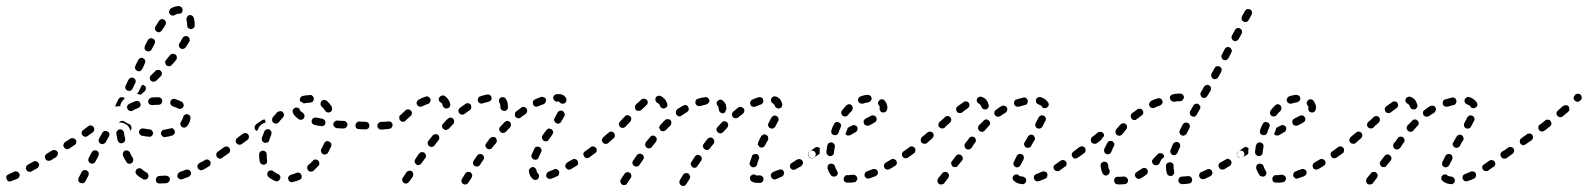

<svg xmlns="http://www.w3.org/2000/svg" viewBox="-26 -585 5226 632"><path d="M522 18Q527 17 530 13Q534 9 533 4Q533 1 531 -1Q530 -3 528 -4Q526 -6 524 -6Q521 -7 519 -7Q509 -6 501 -6H499Q497 -6 494 -5Q492 -4 490 -2Q489 0 488 2Q487 4 487 7Q487 12 490 16Q494 19 499 19H501Q511 19 522 18ZM266 -12Q266 -14 266 -17Q265 -19 263 -21Q262 -23 259 -24Q257 -25 255 -25Q252 -26 250 -25Q248 -24 246 -23Q244 -21 243 -19L233 0Q232 2 232 5Q231 7 232 10Q233 12 234 14Q236 16 238 17Q243 19 248 18Q253 16 255 12L265 -7Q266 -10 266 -12ZM35 0Q37 -2 38 -5Q39 -7 39 -9Q39 -12 37 -14Q35 -19 30 -20Q26 -22 21 -20Q11 -15 2 -11Q0 -10 -2 -9Q-4 -7 -5 -5Q-6 -2 -5 0Q-5 3 -4 5Q-3 7 -2 9Q0 11 2 12Q5 13 7 12Q10 12 12 11Q21 7 32 3Q34 2 35 0ZM449 6Q451 6 453 6Q456 5 458 4Q460 2 461 0Q464 -5 462 -10Q461 -15 456 -17Q448 -22 441 -28Q437 -32 432 -31Q427 -31 423 -27Q422 -25 421 -23Q420 -20 420 -18Q420 -15 422 -13Q423 -11 425 -9Q434 -1 444 4Q446 6 449 6ZM599 -6Q601 -8 602 -10Q603 -12 603 -15Q603 -17 602 -19Q600 -24 595 -26Q590 -28 585 -26Q576 -22 566 -19Q564 -18 562 -16Q560 -15 559 -12Q558 -10 558 -8Q558 -5 558 -3Q560 2 565 4Q569 7 574 5Q584 1 595 -3Q597 -4 599 -6ZM100 -34Q101 -36 102 -39Q103 -41 103 -44Q102 -46 101 -48Q98 -53 93 -54Q89 -56 84 -53Q75 -48 66 -43Q64 -42 62 -40Q60 -38 60 -35Q59 -33 59 -31Q59 -28 61 -26Q63 -21 68 -20Q73 -18 78 -21Q87 -26 96 -31Q98 -32 100 -34ZM667 -45Q668 -50 666 -54Q664 -56 662 -58Q660 -59 658 -60Q656 -60 653 -60Q651 -60 649 -58Q639 -53 630 -48Q626 -45 624 -41Q623 -36 625 -31Q627 -29 629 -27Q630 -26 633 -25Q635 -24 638 -25Q640 -25 642 -26Q652 -31 661 -37Q666 -40 667 -45ZM393 -48Q395 -47 397 -46Q400 -46 402 -46Q405 -46 407 -48Q411 -50 412 -55Q414 -60 411 -65Q406 -73 402 -82Q400 -87 395 -89Q390 -91 385 -89Q383 -88 381 -86Q380 -84 379 -82Q378 -79 378 -77Q378 -74 379 -72Q384 -61 390 -52Q391 -50 393 -48ZM299 -82Q297 -87 293 -89Q290 -90 288 -90Q285 -90 283 -90Q281 -89 279 -87Q277 -86 276 -84L266 -65Q264 -60 265 -55Q267 -50 271 -48Q274 -47 276 -46Q279 -46 281 -47Q283 -48 285 -49Q287 -51 288 -53L298 -72Q300 -77 299 -82ZM162 -72Q164 -74 164 -76Q165 -79 165 -81Q164 -83 163 -86Q160 -90 155 -91Q150 -92 146 -90L128 -79Q123 -76 122 -71Q121 -66 124 -61Q126 -57 131 -56Q136 -55 141 -57L159 -68Q161 -70 162 -72ZM712 -75Q713 -80 710 -84Q709 -86 707 -88Q705 -89 702 -89Q700 -90 697 -89Q695 -89 693 -87L691 -86Q687 -83 686 -78Q685 -73 688 -68Q691 -64 696 -63Q701 -62 705 -65L707 -67Q711 -70 712 -75ZM223 -111Q225 -113 225 -116Q225 -118 225 -121Q225 -123 223 -125Q220 -129 215 -130Q210 -131 206 -129L188 -117Q186 -116 185 -114Q183 -111 183 -109Q182 -107 183 -104Q183 -102 185 -100Q188 -95 193 -94Q198 -93 202 -96L220 -108Q222 -109 223 -111ZM334 -145Q333 -150 328 -152Q324 -155 319 -154Q314 -153 311 -148Q306 -139 300 -129Q299 -127 299 -125Q298 -122 299 -120Q300 -117 301 -115Q303 -113 305 -112Q310 -110 314 -111Q319 -113 322 -117Q327 -127 332 -135Q335 -140 334 -145ZM367 -115Q372 -112 377 -114Q379 -114 381 -116Q383 -117 384 -119Q386 -121 386 -124Q386 -126 386 -129Q383 -139 382 -149Q381 -154 377 -157Q372 -160 367 -159Q365 -159 363 -157Q361 -156 359 -154Q358 -152 357 -149Q357 -147 357 -145Q359 -134 361 -123Q363 -118 367 -115ZM507 -154Q503 -150 504 -144Q504 -142 506 -140Q507 -138 509 -136Q511 -135 513 -134Q516 -133 518 -134Q530 -135 541 -139Q546 -140 548 -145Q551 -149 549 -154Q549 -157 547 -158Q545 -160 543 -162Q541 -163 538 -163Q536 -163 534 -162Q524 -160 515 -158Q510 -158 507 -154ZM441 -162Q439 -162 437 -160Q435 -159 433 -157Q432 -155 432 -152Q431 -147 434 -143Q437 -139 442 -138Q453 -136 464 -135Q469 -134 473 -137Q477 -140 478 -146Q478 -148 477 -150Q476 -153 475 -155Q473 -157 471 -158Q469 -159 467 -159Q456 -161 446 -162Q444 -163 441 -162ZM283 -153Q284 -155 284 -157Q285 -160 284 -162Q284 -165 282 -167Q279 -171 274 -172Q269 -173 265 -170L248 -157Q243 -154 243 -149Q242 -144 245 -140Q248 -136 253 -135Q258 -134 262 -137L279 -149Q281 -151 283 -153ZM374 -187Q379 -188 384 -185Q390 -180 400 -176Q402 -175 404 -173Q406 -171 406 -169Q407 -166 407 -164Q407 -161 406 -159Q406 -158 405 -157Q404 -156 403 -155Q402 -160 399 -165Q396 -171 390 -175Q384 -179 377 -181Q371 -182 366 -181Q366 -182 366 -182Q366 -182 366 -182Q369 -186 374 -187ZM568 -181Q567 -178 568 -176Q568 -173 569 -171Q570 -169 572 -168Q577 -164 582 -165Q587 -166 590 -170Q599 -181 601 -195Q602 -200 599 -204Q596 -208 591 -209Q589 -210 586 -209Q584 -208 582 -207Q580 -206 578 -203Q577 -201 577 -199Q575 -192 570 -185Q569 -183 568 -181ZM436 -235Q438 -240 436 -245Q434 -250 429 -252Q425 -254 420 -252Q409 -248 399 -243Q394 -240 393 -236Q391 -231 394 -226Q395 -224 397 -222Q399 -221 401 -220Q404 -219 406 -219Q408 -220 411 -221Q419 -226 428 -229Q433 -231 436 -235ZM565 -227Q567 -226 569 -227Q572 -228 574 -229Q576 -231 577 -233Q580 -237 578 -242Q577 -247 572 -250Q563 -255 550 -259Q548 -260 545 -260Q543 -259 541 -258Q538 -257 537 -255Q535 -253 535 -251Q533 -246 536 -241Q538 -237 543 -235Q553 -232 560 -228Q562 -227 565 -227ZM354 -234Q353 -235 354 -237Q354 -238 355 -240L364 -259Q367 -263 372 -265Q377 -266 381 -264Q382 -263 383 -263Q384 -262 385 -261Q381 -258 378 -254Q373 -249 371 -242Q370 -239 370 -235Q367 -236 363 -235Q358 -235 354 -234ZM501 -241Q503 -242 505 -244Q506 -246 507 -248Q508 -250 508 -253Q508 -258 504 -262Q500 -265 495 -265Q484 -265 473 -264Q468 -263 465 -259Q461 -255 462 -250Q462 -245 466 -242Q470 -239 475 -239Q485 -240 496 -240Q498 -240 501 -241ZM430 -283 438 -299 439 -301Q441 -304 442 -306Q444 -306 447 -305Q449 -304 451 -302Q455 -298 454 -293Q454 -288 450 -284L437 -273Q432 -275 425 -276Q428 -279 430 -283ZM396 -321 388 -304Q385 -299 387 -294Q388 -290 393 -287Q398 -285 403 -286Q408 -288 410 -293L418 -309L419 -311Q422 -316 420 -321Q419 -326 414 -328Q409 -331 404 -329Q400 -327 397 -323ZM503 -334Q505 -336 506 -338Q507 -340 507 -343Q507 -345 506 -348Q505 -350 503 -352Q500 -355 495 -355Q489 -355 486 -352Q479 -345 471 -337Q467 -334 467 -329Q467 -323 470 -320Q474 -316 479 -316Q484 -316 488 -319Q496 -327 503 -334ZM421 -372 420 -368Q417 -364 419 -359Q421 -354 425 -352Q430 -349 435 -351Q440 -353 442 -358L444 -361L451 -377Q453 -381 452 -386Q450 -391 445 -393Q441 -396 436 -394Q431 -392 429 -387ZM556 -396Q556 -402 552 -405Q550 -407 548 -407Q545 -408 543 -408Q540 -408 538 -407Q536 -405 534 -404Q528 -396 521 -388Q519 -386 518 -384Q517 -382 518 -379Q518 -377 519 -374Q520 -372 522 -370Q525 -367 531 -367Q536 -367 539 -371Q547 -379 553 -387Q557 -391 556 -396ZM450 -424Q452 -419 457 -417Q461 -415 466 -416Q471 -418 473 -422L483 -441Q485 -446 484 -451Q482 -456 477 -458Q473 -460 468 -459Q463 -457 460 -452L451 -434Q449 -429 450 -424ZM598 -457Q597 -462 592 -465Q588 -467 583 -466Q578 -465 575 -460Q571 -452 565 -443Q562 -439 563 -434Q564 -428 568 -426Q572 -423 577 -424Q582 -425 585 -429Q592 -439 597 -448Q600 -452 598 -457ZM484 -489Q485 -484 490 -481Q494 -478 499 -479Q504 -481 507 -485Q513 -494 518 -502Q519 -504 520 -507Q520 -509 520 -512Q520 -514 518 -516Q517 -518 515 -520Q513 -521 510 -522Q508 -522 506 -522Q503 -521 501 -520Q499 -518 497 -516Q492 -508 486 -498Q483 -494 484 -489ZM612 -526Q610 -531 606 -534Q601 -536 596 -535Q595 -534 593 -533Q592 -532 591 -531Q590 -530 590 -529Q588 -527 588 -524Q587 -522 588 -519Q590 -512 590 -504Q590 -503 590 -502Q590 -497 593 -493Q597 -490 602 -489Q604 -489 607 -490Q609 -491 611 -493Q613 -494 614 -497Q615 -499 615 -501Q615 -503 615 -504Q615 -516 612 -526ZM563 -565Q549 -565 536 -557Q532 -554 531 -549Q529 -544 532 -540Q535 -535 540 -534Q545 -533 549 -535Q556 -540 563 -540Q568 -539 572 -543Q575 -547 575 -552Q575 -557 572 -561Q568 -564 563 -565Z M967 0Q968 -5 966 -9Q965 -12 964 -13Q962 -15 960 -16Q957 -17 955 -17Q952 -17 950 -16Q941 -12 932 -10Q930 -9 928 -8Q926 -6 924 -4Q923 -2 922 0Q922 3 923 5Q924 10 928 13Q933 16 938 14Q949 12 960 7Q965 5 967 0ZM884 12Q887 12 889 11Q892 10 893 8Q895 6 896 4Q897 2 897 -1Q897 -3 896 -6Q895 -8 893 -10Q891 -12 889 -12Q881 -16 874 -21Q872 -23 870 -24Q868 -24 865 -24Q863 -24 860 -23Q858 -22 857 -20Q853 -16 854 -11Q854 -6 858 -2Q868 6 880 11Q882 12 884 12ZM1025 -43Q1025 -45 1025 -48Q1025 -50 1024 -53Q1023 -55 1021 -57Q1018 -60 1012 -60Q1007 -60 1004 -56Q997 -48 989 -42Q988 -40 986 -38Q985 -36 985 -33Q985 -31 986 -28Q987 -26 988 -24Q990 -22 992 -21Q994 -20 997 -20Q999 -20 1002 -21Q1004 -21 1006 -23Q1014 -31 1022 -39Q1024 -41 1025 -43ZM829 -53Q829 -51 831 -49Q832 -47 834 -45Q836 -44 839 -43Q841 -43 844 -43Q849 -44 852 -48Q854 -53 853 -58Q852 -64 852 -71Q852 -74 852 -76Q852 -82 849 -85Q845 -89 840 -89Q835 -89 831 -86Q827 -82 827 -77Q827 -74 827 -71Q827 -62 829 -53ZM730 -84Q731 -86 731 -88Q732 -91 731 -93Q731 -95 729 -97Q726 -102 721 -103Q716 -103 712 -101L693 -87Q691 -86 689 -84Q688 -82 688 -79Q687 -77 688 -74Q688 -72 690 -70Q693 -66 698 -65Q703 -64 707 -67L726 -80Q728 -81 730 -84ZM1065 -108Q1065 -110 1064 -113Q1063 -115 1061 -117Q1060 -118 1057 -119Q1053 -122 1048 -120Q1043 -118 1041 -113Q1037 -104 1032 -95Q1029 -91 1031 -86Q1032 -81 1037 -78Q1041 -75 1046 -77Q1051 -78 1054 -83Q1059 -93 1064 -103Q1065 -105 1065 -108ZM792 -128Q793 -130 793 -132Q794 -135 793 -137Q793 -140 791 -142Q790 -144 788 -145Q786 -146 783 -147Q781 -147 778 -147Q776 -146 774 -145L755 -131Q751 -128 750 -123Q749 -118 752 -114Q754 -112 756 -110Q758 -109 760 -109Q763 -108 765 -109Q768 -109 770 -111L788 -124Q790 -126 792 -128ZM837 -121Q840 -117 844 -115Q849 -114 854 -116Q859 -118 860 -123Q863 -133 867 -142Q869 -147 867 -152Q865 -156 861 -159Q856 -161 851 -159Q846 -157 844 -152Q840 -142 836 -131Q835 -126 837 -121ZM831 -172Q836 -177 843 -180Q846 -181 848 -181Q848 -184 847 -187Q847 -189 847 -191Q844 -192 841 -191Q838 -191 836 -189L817 -176Q815 -174 814 -172Q812 -170 812 -168Q812 -165 812 -163Q813 -160 814 -158Q815 -157 817 -155Q819 -154 820 -154Q822 -157 824 -161Q826 -167 831 -172ZM1240 -162Q1243 -166 1243 -171Q1244 -173 1243 -176Q1242 -178 1240 -180Q1238 -182 1236 -183Q1234 -183 1231 -183L1229 -184Q1224 -184 1220 -180Q1216 -176 1216 -171Q1216 -169 1217 -166Q1218 -164 1220 -162Q1222 -160 1224 -159Q1226 -159 1229 -159L1231 -158Q1236 -158 1240 -162ZM1186 -162Q1190 -166 1190 -171Q1190 -176 1187 -180Q1183 -184 1178 -184L1157 -185Q1151 -185 1148 -181Q1144 -178 1144 -172Q1144 -167 1147 -163Q1151 -160 1156 -160L1177 -159Q1182 -159 1186 -162ZM1109 -163Q1111 -163 1113 -165Q1115 -167 1116 -169Q1117 -171 1118 -174Q1118 -179 1114 -183Q1111 -187 1106 -187Q1095 -188 1085 -188Q1080 -189 1076 -185Q1072 -182 1071 -177Q1071 -174 1072 -172Q1073 -170 1074 -168Q1076 -166 1078 -165Q1080 -164 1083 -163Q1093 -163 1104 -162Q1107 -162 1109 -163ZM1036 -170Q1038 -170 1040 -172Q1042 -173 1044 -175Q1045 -177 1045 -180Q1046 -185 1043 -189Q1040 -193 1035 -194Q1024 -196 1015 -198Q1010 -199 1005 -196Q1001 -193 1000 -188Q999 -186 1000 -184Q1000 -181 1001 -179Q1003 -177 1005 -176Q1007 -174 1009 -174Q1019 -171 1031 -170Q1033 -169 1036 -170ZM870 -189Q870 -184 874 -181Q878 -178 884 -178Q889 -179 892 -183Q898 -191 905 -198Q909 -202 909 -207Q908 -212 905 -216Q901 -220 896 -219Q891 -219 887 -216Q879 -207 872 -199Q869 -195 870 -189ZM967 -191Q972 -192 974 -196Q976 -198 976 -201Q977 -203 976 -206Q976 -208 974 -210Q973 -212 971 -214Q963 -218 961 -223Q960 -226 959 -228Q957 -229 955 -230Q952 -231 950 -231Q947 -231 945 -230Q940 -228 938 -223Q936 -219 938 -214Q943 -202 957 -193Q961 -190 967 -191ZM1041 -256Q1036 -256 1032 -252Q1031 -250 1030 -248Q1029 -246 1029 -243Q1029 -241 1030 -238Q1031 -236 1033 -234Q1039 -229 1044 -221Q1046 -218 1048 -217Q1049 -216 1052 -215Q1054 -214 1057 -215Q1059 -215 1061 -216Q1066 -219 1067 -224Q1068 -229 1066 -234Q1059 -245 1050 -253Q1046 -256 1041 -256ZM963 -263Q965 -268 970 -269Q981 -272 994 -272Q997 -273 999 -272Q1001 -271 1003 -269Q1005 -267 1006 -265Q1007 -263 1007 -260Q1007 -255 1004 -251Q1000 -248 995 -247Q984 -247 977 -245Q976 -245 975 -245Q974 -245 973 -245Q969 -249 963 -251Q963 -251 962 -251Q962 -252 962 -253Q962 -253 961 -254Q960 -259 963 -263Z M1526 0Q1528 -2 1528 -5Q1529 -7 1528 -10Q1528 -12 1526 -14Q1525 -16 1523 -18Q1518 -20 1513 -19Q1508 -18 1505 -14Q1505 -13 1504 -11Q1497 0 1495 3Q1492 7 1493 12Q1494 18 1498 20Q1500 22 1503 22Q1505 23 1507 22Q1510 22 1512 20Q1514 19 1515 17Q1518 13 1525 2Q1526 1 1526 0ZM1334 -9Q1335 -11 1334 -14Q1334 -16 1332 -18Q1331 -20 1329 -22Q1325 -24 1320 -23Q1315 -22 1312 -18Q1303 -5 1300 0Q1297 4 1298 9Q1299 14 1303 17Q1307 20 1312 19Q1317 18 1320 14Q1324 9 1333 -4Q1334 -6 1334 -9ZM1733 7Q1735 8 1738 7Q1740 7 1743 6Q1745 4 1746 2Q1749 -2 1748 -7Q1748 -12 1744 -15Q1741 -17 1740 -24Q1739 -26 1738 -29Q1737 -31 1735 -32Q1733 -34 1731 -35Q1728 -35 1726 -35Q1721 -34 1718 -30Q1714 -26 1715 -21Q1717 -4 1729 5Q1731 6 1733 7ZM1814 -12Q1816 -17 1814 -21Q1813 -24 1811 -25Q1809 -27 1807 -28Q1805 -29 1802 -29Q1800 -29 1797 -27Q1788 -23 1780 -20Q1775 -18 1773 -13Q1771 -8 1772 -4Q1773 -1 1775 0Q1777 2 1779 3Q1781 4 1784 4Q1786 4 1789 3Q1798 0 1808 -5Q1813 -7 1814 -12ZM1877 -46Q1878 -51 1875 -56Q1874 -58 1872 -59Q1870 -61 1868 -61Q1865 -62 1863 -62Q1860 -61 1858 -60Q1850 -55 1841 -50Q1837 -47 1835 -42Q1834 -37 1836 -33Q1838 -31 1840 -29Q1842 -28 1844 -27Q1846 -26 1849 -27Q1851 -27 1853 -28Q1862 -33 1871 -39Q1876 -41 1877 -46ZM1567 -68Q1566 -73 1562 -76Q1560 -77 1557 -78Q1555 -78 1553 -78Q1550 -78 1548 -76Q1546 -75 1545 -73Q1539 -65 1533 -56Q1532 -54 1531 -52Q1531 -49 1531 -47Q1532 -44 1533 -42Q1534 -40 1536 -39Q1541 -36 1546 -37Q1551 -38 1554 -42Q1559 -51 1565 -59Q1568 -63 1567 -68ZM1376 -74Q1375 -79 1371 -82Q1368 -84 1366 -84Q1364 -85 1361 -84Q1359 -84 1357 -83Q1355 -81 1353 -79L1341 -61Q1338 -57 1339 -52Q1340 -47 1344 -44Q1348 -41 1353 -42Q1358 -43 1361 -47L1374 -65Q1377 -69 1376 -74ZM1723 -71Q1723 -69 1724 -67Q1725 -64 1727 -63Q1729 -61 1731 -60Q1736 -58 1741 -60Q1746 -62 1747 -67Q1751 -75 1755 -84Q1758 -89 1756 -94Q1754 -99 1750 -101Q1748 -102 1745 -102Q1743 -103 1740 -102Q1738 -101 1736 -100Q1734 -98 1733 -96Q1728 -86 1724 -76Q1723 -74 1723 -71ZM1919 -75Q1920 -80 1917 -84Q1916 -86 1914 -88Q1912 -89 1909 -89Q1907 -90 1904 -89Q1902 -89 1900 -87Q1895 -84 1894 -79Q1894 -74 1897 -70Q1898 -68 1900 -66Q1902 -65 1905 -64Q1907 -64 1909 -65Q1912 -65 1914 -67Q1918 -70 1919 -75ZM1609 -118Q1610 -121 1609 -123Q1609 -126 1608 -128Q1607 -130 1605 -132Q1601 -135 1596 -134Q1591 -134 1587 -130Q1581 -122 1575 -114Q1573 -112 1572 -109Q1572 -107 1572 -105Q1572 -102 1574 -100Q1575 -98 1577 -96Q1581 -93 1586 -94Q1591 -94 1594 -99Q1601 -107 1607 -114Q1608 -116 1609 -118ZM1420 -132Q1420 -137 1416 -141Q1412 -144 1406 -143Q1401 -143 1398 -139Q1391 -130 1384 -121Q1381 -117 1382 -112Q1382 -107 1387 -104Q1388 -102 1391 -102Q1393 -101 1396 -101Q1398 -102 1400 -103Q1403 -104 1404 -106Q1411 -115 1417 -123Q1421 -127 1420 -132ZM1758 -135Q1758 -133 1758 -130Q1759 -128 1760 -126Q1761 -124 1763 -122Q1768 -119 1773 -120Q1778 -121 1781 -126Q1785 -132 1792 -142Q1795 -146 1795 -151Q1794 -156 1790 -159Q1787 -161 1785 -161Q1783 -162 1780 -162Q1778 -161 1776 -160Q1774 -158 1772 -156Q1765 -146 1760 -140Q1759 -138 1758 -135ZM1656 -175Q1656 -180 1653 -183Q1649 -187 1644 -187Q1639 -187 1635 -183Q1628 -176 1621 -168Q1617 -165 1617 -159Q1618 -154 1621 -151Q1625 -147 1630 -147Q1636 -148 1639 -151Q1646 -159 1653 -166Q1656 -169 1656 -175ZM1469 -186Q1469 -191 1466 -194Q1462 -198 1457 -198Q1452 -198 1448 -194Q1440 -187 1433 -178Q1429 -175 1429 -170Q1429 -164 1433 -161Q1437 -157 1442 -157Q1447 -158 1451 -161Q1458 -169 1466 -177Q1469 -180 1469 -186ZM1264 -166Q1267 -171 1266 -176Q1266 -178 1264 -180Q1263 -182 1261 -184Q1259 -185 1256 -185Q1254 -186 1251 -185Q1242 -184 1231 -184Q1226 -184 1222 -180Q1218 -176 1218 -171Q1218 -166 1222 -162Q1226 -159 1231 -159Q1244 -159 1256 -161Q1261 -162 1264 -166ZM1798 -188Q1800 -183 1804 -180Q1806 -179 1809 -178Q1811 -178 1813 -178Q1816 -179 1818 -181Q1820 -182 1821 -184Q1827 -194 1832 -203Q1834 -208 1832 -212Q1830 -217 1826 -220Q1824 -221 1821 -221Q1819 -221 1816 -220Q1814 -219 1812 -218Q1810 -216 1809 -214Q1805 -206 1800 -197Q1797 -193 1798 -188ZM1329 -208Q1330 -210 1330 -212Q1330 -215 1329 -217Q1328 -220 1326 -221Q1323 -225 1317 -225Q1312 -225 1308 -221Q1298 -212 1292 -206Q1290 -205 1289 -203Q1288 -200 1288 -198Q1288 -196 1289 -193Q1289 -191 1291 -189Q1294 -185 1299 -184Q1305 -184 1308 -187Q1315 -193 1326 -204Q1328 -205 1329 -208ZM1708 -214Q1709 -216 1709 -219Q1710 -221 1709 -223Q1709 -226 1707 -228Q1704 -232 1699 -233Q1694 -234 1690 -231Q1682 -225 1673 -218Q1669 -215 1669 -210Q1668 -204 1671 -200Q1675 -196 1680 -196Q1685 -195 1689 -199Q1697 -205 1704 -210Q1706 -212 1708 -214ZM1524 -226Q1525 -228 1525 -230Q1526 -233 1525 -235Q1525 -238 1524 -240Q1521 -244 1516 -245Q1510 -246 1506 -243Q1497 -237 1488 -230Q1484 -227 1483 -222Q1482 -216 1486 -212Q1489 -208 1494 -208Q1499 -207 1503 -210Q1512 -217 1520 -222Q1522 -224 1524 -226ZM1621 -233Q1621 -228 1624 -224Q1628 -220 1633 -220Q1638 -219 1642 -223Q1646 -226 1646 -231Q1646 -233 1646 -235Q1646 -250 1638 -261Q1635 -265 1630 -265Q1625 -266 1621 -263Q1617 -260 1616 -254Q1616 -249 1619 -245Q1621 -242 1621 -235Q1621 -234 1621 -233ZM1431 -238Q1431 -236 1433 -234Q1434 -232 1436 -230Q1438 -229 1441 -228Q1443 -228 1445 -228Q1451 -229 1454 -233Q1457 -237 1456 -243Q1454 -252 1449 -258Q1444 -266 1436 -270Q1432 -272 1427 -270Q1422 -268 1420 -264Q1417 -259 1419 -254Q1421 -249 1426 -247Q1428 -246 1429 -244Q1430 -242 1431 -238ZM1390 -250Q1392 -254 1391 -259Q1390 -262 1388 -263Q1387 -265 1385 -266Q1382 -268 1380 -268Q1377 -268 1375 -267Q1363 -263 1352 -257Q1347 -254 1346 -249Q1344 -244 1347 -240Q1350 -235 1355 -234Q1360 -233 1364 -235Q1373 -240 1383 -243Q1388 -245 1390 -250ZM1770 -249Q1772 -253 1771 -258Q1769 -263 1764 -265Q1760 -267 1755 -266Q1745 -262 1735 -258Q1733 -257 1731 -255Q1729 -253 1728 -250Q1728 -248 1728 -246Q1728 -243 1729 -241Q1731 -236 1736 -234Q1741 -233 1745 -235Q1754 -239 1763 -242Q1768 -244 1770 -249ZM1815 -250Q1816 -249 1816 -248Q1818 -246 1820 -245Q1822 -244 1825 -244Q1827 -243 1830 -244Q1832 -245 1834 -246Q1836 -248 1837 -250Q1838 -252 1839 -255Q1839 -257 1838 -259Q1838 -262 1836 -264Q1832 -270 1825 -273Q1818 -276 1809 -275H1808Q1803 -275 1799 -272Q1795 -268 1795 -263Q1795 -260 1796 -258Q1797 -256 1799 -254Q1801 -252 1803 -251Q1806 -250 1808 -250L1809 -251Q1813 -251 1815 -250ZM1590 -255Q1593 -259 1592 -264Q1591 -269 1587 -272Q1583 -275 1578 -274Q1567 -272 1555 -268Q1550 -267 1548 -262Q1546 -257 1547 -252Q1548 -250 1550 -248Q1551 -246 1554 -245Q1556 -244 1558 -244Q1561 -244 1563 -245Q1573 -248 1582 -250Q1587 -251 1590 -255Z M2246 -1Q2246 -4 2245 -6Q2245 -8 2243 -10Q2242 -12 2240 -14Q2235 -16 2230 -15Q2225 -14 2222 -9L2212 8Q2211 10 2210 13Q2210 15 2211 18Q2211 20 2213 22Q2214 24 2216 25Q2221 28 2226 27Q2231 25 2233 21L2244 4Q2245 1 2246 -1ZM2052 -8Q2051 -14 2047 -16Q2045 -18 2042 -18Q2040 -19 2037 -18Q2035 -18 2033 -16Q2031 -15 2030 -13Q2022 -2 2018 5Q2015 9 2016 14Q2017 19 2021 22Q2023 24 2025 24Q2028 25 2030 24Q2033 24 2035 23Q2037 21 2038 19Q2043 12 2050 1Q2053 -3 2052 -8ZM2476 17Q2481 17 2484 13Q2488 9 2487 4Q2487 1 2486 -1Q2485 -3 2483 -5Q2481 -6 2479 -7Q2476 -8 2474 -8Q2470 -7 2466 -7Q2464 -7 2464 -8Q2463 -8 2463 -8Q2459 -11 2454 -11Q2449 -10 2445 -6Q2444 -4 2443 -2Q2442 0 2443 3Q2443 5 2444 7Q2445 10 2447 11Q2455 17 2466 17Q2471 17 2476 17ZM2551 -6Q2553 -8 2554 -11Q2555 -13 2555 -15Q2555 -18 2554 -20Q2552 -25 2547 -27Q2542 -28 2537 -26Q2528 -22 2519 -19Q2517 -18 2515 -16Q2513 -14 2512 -12Q2511 -10 2511 -7Q2511 -5 2512 -3Q2514 2 2518 4Q2523 7 2528 5Q2537 1 2548 -4Q2550 -5 2551 -6ZM2617 -46Q2618 -51 2615 -56Q2614 -58 2612 -59Q2610 -61 2607 -61Q2605 -62 2602 -61Q2600 -61 2598 -60Q2589 -54 2581 -49Q2576 -47 2575 -42Q2573 -37 2576 -32Q2577 -30 2579 -28Q2581 -27 2584 -26Q2586 -26 2589 -26Q2591 -26 2593 -28Q2602 -33 2611 -38Q2615 -41 2617 -46ZM2284 -60Q2284 -63 2284 -65Q2283 -67 2282 -70Q2280 -72 2278 -73Q2274 -76 2269 -75Q2264 -74 2261 -69L2250 -52Q2248 -50 2248 -48Q2247 -46 2248 -43Q2248 -41 2250 -39Q2251 -37 2253 -35Q2257 -32 2263 -33Q2268 -34 2270 -39L2282 -56Q2283 -58 2284 -60ZM2443 -41Q2446 -36 2450 -35Q2453 -34 2455 -34Q2458 -35 2460 -36Q2462 -37 2464 -39Q2465 -41 2466 -43Q2468 -52 2472 -62Q2474 -66 2472 -71Q2470 -76 2465 -78Q2463 -79 2460 -78Q2458 -78 2455 -77Q2453 -76 2451 -75Q2450 -73 2449 -70Q2445 -60 2442 -50Q2440 -45 2443 -41ZM2093 -69Q2092 -75 2087 -77Q2083 -80 2078 -79Q2073 -78 2070 -74L2058 -56Q2056 -54 2056 -52Q2055 -49 2056 -47Q2056 -44 2058 -42Q2059 -40 2061 -39Q2066 -36 2071 -37Q2076 -38 2079 -42L2091 -60Q2094 -64 2093 -69ZM2659 -75Q2660 -80 2657 -84Q2656 -86 2654 -87Q2652 -89 2649 -89Q2647 -90 2644 -89Q2642 -89 2640 -87H2639Q2635 -84 2634 -79Q2633 -74 2636 -70Q2638 -67 2640 -66Q2642 -65 2644 -64Q2647 -64 2649 -64Q2651 -65 2654 -66V-67Q2658 -70 2659 -75ZM1938 -89Q1939 -94 1936 -98Q1933 -102 1928 -103Q1923 -104 1919 -101Q1909 -94 1900 -87Q1896 -84 1895 -79Q1894 -74 1897 -70Q1898 -68 1900 -66Q1902 -65 1905 -65Q1907 -64 1910 -65Q1912 -65 1914 -67Q1924 -74 1933 -81Q1938 -84 1938 -89ZM2325 -122Q2324 -127 2320 -130Q2318 -131 2316 -132Q2314 -133 2311 -132Q2309 -132 2307 -131Q2304 -130 2303 -128Q2297 -120 2290 -111Q2287 -107 2288 -102Q2289 -97 2293 -94Q2295 -92 2297 -92Q2300 -91 2302 -91Q2305 -92 2307 -93Q2309 -94 2310 -96Q2317 -105 2323 -112Q2326 -116 2325 -122ZM2136 -128Q2135 -133 2131 -136Q2127 -139 2122 -139Q2117 -138 2114 -134Q2107 -126 2100 -117Q2099 -115 2098 -112Q2097 -110 2098 -107Q2098 -105 2099 -103Q2101 -101 2103 -99Q2107 -96 2112 -97Q2117 -97 2120 -102Q2127 -110 2133 -118Q2136 -122 2136 -128ZM2469 -113Q2468 -110 2469 -108Q2470 -106 2472 -104Q2473 -102 2475 -101Q2480 -98 2485 -100Q2490 -102 2492 -106Q2496 -115 2502 -124Q2504 -129 2502 -134Q2501 -139 2496 -141Q2494 -142 2492 -143Q2489 -143 2487 -142Q2484 -141 2483 -140Q2481 -138 2479 -136Q2474 -126 2470 -118Q2469 -115 2469 -113ZM1998 -139Q1998 -144 1995 -148Q1991 -151 1986 -152Q1981 -152 1977 -148Q1968 -141 1960 -133Q1958 -132 1957 -129Q1956 -127 1955 -125Q1955 -122 1956 -120Q1957 -118 1958 -116Q1962 -112 1967 -111Q1972 -111 1976 -114Q1985 -122 1994 -130Q1998 -133 1998 -139ZM2371 -174Q2371 -179 2367 -183Q2366 -184 2363 -185Q2361 -186 2358 -186Q2356 -186 2354 -185Q2351 -184 2350 -182Q2343 -175 2336 -167Q2332 -163 2332 -158Q2333 -153 2337 -149Q2338 -148 2341 -147Q2343 -146 2346 -146Q2348 -146 2350 -147Q2353 -149 2354 -150Q2361 -158 2368 -165Q2371 -169 2371 -174ZM2184 -181Q2184 -186 2181 -190Q2179 -191 2177 -192Q2174 -193 2172 -193Q2170 -193 2167 -192Q2165 -192 2163 -190Q2155 -182 2148 -174Q2144 -170 2144 -165Q2145 -160 2148 -156Q2152 -153 2157 -153Q2162 -153 2166 -157Q2173 -165 2181 -172Q2184 -176 2184 -181ZM2511 -194 2504 -180Q2503 -178 2502 -176Q2502 -173 2503 -171Q2503 -168 2505 -166Q2507 -164 2509 -163Q2513 -161 2518 -162Q2523 -164 2526 -168L2533 -182Q2534 -184 2536 -187Q2537 -189 2537 -191Q2537 -194 2536 -196Q2536 -198 2534 -200Q2532 -202 2530 -203Q2525 -206 2521 -204Q2516 -202 2513 -198Q2512 -196 2511 -194ZM2052 -194Q2052 -199 2048 -202Q2044 -206 2039 -206Q2034 -206 2031 -202Q2022 -193 2015 -185Q2011 -181 2011 -176Q2011 -171 2015 -167Q2019 -164 2024 -164Q2029 -164 2033 -168Q2040 -175 2049 -185Q2052 -188 2052 -194ZM2424 -219Q2425 -224 2422 -228Q2420 -230 2418 -231Q2416 -233 2414 -233Q2411 -233 2409 -233Q2406 -232 2404 -231Q2396 -225 2388 -218Q2384 -214 2383 -209Q2383 -204 2386 -200Q2389 -196 2394 -196Q2399 -195 2403 -198Q2411 -205 2419 -210Q2423 -214 2424 -219ZM2241 -224Q2242 -229 2239 -233Q2237 -238 2232 -239Q2227 -240 2222 -237Q2213 -232 2203 -225Q2201 -223 2200 -221Q2199 -219 2199 -216Q2198 -214 2199 -212Q2199 -209 2201 -207Q2204 -203 2209 -202Q2214 -201 2218 -205Q2227 -211 2235 -216Q2240 -219 2241 -224ZM2348 -213Q2346 -214 2344 -216Q2342 -218 2341 -220Q2340 -223 2340 -225Q2340 -225 2340 -225Q2340 -232 2337 -236Q2333 -239 2333 -245Q2333 -250 2337 -253Q2340 -257 2346 -257Q2351 -257 2354 -253Q2360 -248 2363 -241Q2365 -234 2365 -226Q2365 -225 2365 -225Q2362 -221 2361 -216Q2360 -214 2357 -213Q2355 -212 2353 -212Q2350 -212 2348 -213ZM2106 -246Q2107 -251 2104 -255Q2101 -259 2096 -260Q2090 -261 2086 -258Q2078 -251 2067 -241Q2064 -237 2064 -232Q2064 -227 2067 -223Q2071 -220 2076 -220Q2081 -220 2085 -223Q2094 -232 2101 -238Q2105 -241 2106 -246ZM2524 -238Q2525 -233 2530 -230Q2534 -227 2539 -228Q2542 -229 2544 -230Q2546 -231 2547 -233Q2548 -236 2549 -238Q2549 -240 2549 -243Q2547 -251 2542 -258Q2537 -264 2529 -267Q2524 -269 2519 -267Q2515 -265 2512 -260Q2512 -258 2512 -255Q2511 -253 2512 -251Q2513 -248 2515 -247Q2517 -245 2519 -244Q2521 -243 2522 -241Q2524 -240 2524 -238ZM2149 -232Q2151 -230 2153 -229Q2155 -228 2158 -228Q2160 -228 2163 -229Q2168 -231 2170 -235Q2172 -240 2170 -245Q2167 -253 2162 -259Q2157 -265 2149 -269Q2147 -270 2144 -270Q2142 -270 2139 -269Q2137 -268 2135 -267Q2133 -265 2132 -263Q2130 -258 2132 -253Q2134 -248 2138 -246Q2144 -244 2147 -236Q2148 -234 2149 -232ZM2485 -247Q2488 -251 2486 -256Q2485 -261 2481 -264Q2476 -266 2471 -265Q2461 -262 2450 -257Q2446 -255 2444 -250Q2442 -246 2444 -241Q2445 -239 2446 -237Q2448 -235 2451 -234Q2453 -233 2455 -233Q2458 -233 2460 -234Q2469 -238 2478 -241Q2483 -242 2485 -247ZM2306 -246Q2310 -250 2309 -255Q2308 -260 2304 -263Q2300 -266 2295 -265Q2283 -264 2272 -260Q2269 -260 2267 -258Q2266 -257 2264 -254Q2263 -252 2263 -250Q2263 -247 2263 -245Q2265 -240 2269 -237Q2274 -235 2279 -236Q2289 -239 2298 -241Q2303 -242 2306 -246Z M2785 15Q2788 15 2790 14Q2792 12 2793 10Q2795 8 2796 6Q2796 4 2796 1Q2795 -4 2791 -7Q2787 -10 2782 -10Q2773 -9 2765 -8L2763 -9Q2761 -9 2759 -8Q2756 -7 2755 -5Q2753 -3 2752 -1Q2751 1 2751 4Q2751 9 2754 13Q2758 16 2763 16H2765Q2775 17 2785 15ZM2860 -8Q2862 -10 2863 -12Q2864 -14 2864 -17Q2864 -19 2863 -22Q2861 -26 2856 -28Q2851 -30 2846 -28Q2837 -24 2828 -21Q2823 -19 2821 -15Q2819 -10 2820 -5Q2821 -3 2823 -1Q2825 1 2827 2Q2829 3 2832 3Q2834 3 2836 2Q2846 -1 2856 -5Q2858 -6 2860 -8ZM2713 -5Q2715 -4 2717 -4Q2720 -3 2722 -4Q2725 -4 2727 -6Q2731 -9 2732 -14Q2732 -19 2729 -23Q2725 -29 2722 -38Q2721 -43 2716 -45Q2712 -47 2707 -46Q2704 -45 2702 -44Q2700 -42 2699 -40Q2698 -38 2698 -35Q2698 -33 2698 -30Q2702 -18 2709 -8Q2711 -6 2713 -5ZM2924 -42Q2925 -44 2926 -46Q2926 -49 2926 -51Q2926 -54 2924 -56Q2922 -60 2917 -61Q2912 -63 2907 -60Q2898 -55 2890 -50Q2885 -47 2884 -42Q2883 -37 2885 -33Q2886 -31 2888 -29Q2890 -28 2893 -27Q2895 -26 2898 -27Q2900 -27 2902 -28Q2911 -33 2920 -39Q2922 -40 2924 -42ZM2968 -75Q2969 -80 2966 -84Q2963 -88 2958 -89Q2953 -90 2949 -87H2948Q2944 -84 2943 -79Q2942 -74 2945 -70Q2948 -65 2953 -64Q2959 -64 2963 -66V-67Q2967 -70 2968 -75ZM2671 -78 2654 -67Q2650 -64 2645 -65Q2640 -66 2637 -70Q2634 -74 2635 -79Q2636 -84 2640 -87L2657 -99Q2659 -100 2661 -101Q2664 -101 2666 -101Q2668 -100 2670 -99Q2672 -98 2673 -97Q2672 -92 2672 -87Q2672 -83 2672 -79Q2672 -79 2671 -79Q2671 -78 2671 -78ZM2695 -80Q2696 -78 2697 -76Q2699 -74 2701 -73Q2703 -71 2706 -71Q2711 -71 2715 -74Q2719 -77 2719 -83Q2720 -92 2722 -102Q2723 -107 2720 -111Q2717 -115 2712 -116Q2709 -117 2707 -116Q2704 -115 2702 -114Q2700 -113 2699 -110Q2698 -108 2697 -106Q2695 -95 2694 -85Q2694 -82 2695 -80ZM2788 -173Q2793 -171 2796 -167Q2798 -162 2796 -157Q2795 -152 2790 -150Q2781 -145 2773 -140Q2770 -139 2768 -139Q2765 -139 2763 -139Q2761 -140 2759 -141Q2758 -142 2757 -144Q2759 -150 2762 -157Q2764 -160 2764 -164Q2771 -168 2779 -172Q2783 -174 2788 -173ZM2711 -147Q2713 -142 2718 -141Q2720 -140 2723 -140Q2725 -140 2728 -141Q2730 -142 2732 -144Q2733 -146 2734 -148Q2737 -157 2741 -166Q2742 -168 2743 -171Q2743 -173 2742 -175Q2741 -178 2739 -180Q2737 -181 2735 -182Q2730 -185 2726 -183Q2721 -181 2719 -176Q2714 -167 2711 -157Q2709 -152 2711 -147ZM2859 -189Q2861 -194 2858 -199Q2856 -203 2851 -205Q2846 -206 2841 -204Q2835 -200 2824 -195Q2819 -192 2817 -188Q2816 -183 2818 -178Q2820 -173 2825 -172Q2830 -170 2835 -172Q2847 -178 2853 -182Q2858 -184 2859 -189ZM2743 -213Q2744 -207 2748 -204Q2750 -203 2752 -202Q2755 -201 2757 -202Q2760 -202 2762 -203Q2764 -205 2765 -206Q2771 -214 2778 -220Q2781 -224 2781 -229Q2781 -234 2778 -238Q2774 -242 2769 -242Q2764 -242 2760 -238Q2753 -231 2746 -222Q2743 -218 2743 -213ZM2892 -244Q2890 -249 2886 -254Q2883 -258 2878 -258Q2873 -259 2869 -255Q2865 -252 2864 -247Q2864 -242 2867 -238Q2870 -235 2870 -232Q2870 -230 2869 -229Q2869 -224 2872 -219Q2875 -215 2880 -215Q2885 -214 2889 -217Q2893 -220 2894 -225Q2895 -228 2895 -232Q2895 -238 2892 -244ZM2800 -262Q2797 -257 2799 -252Q2801 -247 2805 -245Q2810 -243 2815 -244Q2823 -247 2832 -248Q2837 -249 2840 -253Q2844 -257 2843 -262Q2843 -264 2842 -266Q2840 -269 2838 -270Q2837 -272 2834 -272Q2832 -273 2829 -273Q2818 -272 2807 -268Q2802 -266 2800 -262Z M3098 -8Q3097 -13 3093 -17Q3091 -18 3089 -19Q3087 -20 3084 -19Q3082 -19 3079 -18Q3077 -17 3076 -15L3062 2Q3061 4 3060 7Q3059 9 3060 11Q3060 14 3061 16Q3062 18 3064 20Q3068 23 3073 22Q3079 22 3082 18L3095 1Q3098 -3 3098 -8ZM3343 21Q3346 20 3348 18Q3349 17 3351 14Q3352 12 3352 10Q3352 4 3349 1Q3345 -3 3340 -4Q3332 -4 3328 -7Q3325 -11 3320 -11Q3314 -11 3311 -7Q3309 -6 3308 -3Q3307 -1 3307 1Q3307 4 3308 6Q3309 8 3311 10Q3321 20 3339 21Q3341 22 3343 21ZM3419 0Q3420 -2 3421 -4Q3422 -7 3422 -9Q3422 -12 3421 -14Q3419 -19 3414 -20Q3409 -22 3404 -20Q3394 -15 3385 -12Q3383 -11 3381 -10Q3379 -8 3378 -6Q3377 -3 3377 -1Q3377 2 3378 4Q3380 9 3384 11Q3389 13 3394 11Q3404 8 3415 3Q3417 2 3419 0ZM3483 -39Q3484 -41 3485 -44Q3485 -46 3485 -48Q3484 -51 3483 -53Q3480 -57 3475 -58Q3470 -59 3465 -56Q3456 -50 3448 -44Q3446 -43 3444 -41Q3443 -39 3442 -37Q3442 -34 3442 -32Q3443 -29 3444 -27Q3447 -23 3452 -22Q3457 -21 3461 -23Q3470 -29 3479 -36Q3482 -37 3483 -39ZM3310 -47Q3310 -45 3310 -42Q3311 -40 3313 -38Q3315 -36 3317 -35Q3321 -33 3326 -35Q3331 -37 3333 -41Q3337 -49 3343 -60Q3344 -62 3344 -65Q3345 -67 3344 -69Q3343 -72 3342 -74Q3340 -76 3338 -77Q3333 -79 3328 -78Q3323 -76 3321 -72Q3315 -61 3311 -52Q3310 -50 3310 -47ZM3137 -52 3141 -57Q3144 -61 3143 -66Q3142 -71 3138 -74Q3136 -76 3134 -76Q3131 -77 3129 -77Q3127 -76 3124 -75Q3122 -74 3121 -72L3117 -67L3108 -55Q3104 -51 3105 -46Q3106 -41 3110 -37Q3112 -36 3114 -35Q3116 -35 3119 -35Q3121 -35 3124 -36Q3126 -38 3127 -40ZM3527 -70Q3528 -72 3528 -75Q3529 -77 3528 -80Q3528 -82 3526 -84Q3523 -88 3518 -89Q3513 -90 3509 -87L3507 -86Q3505 -85 3504 -82Q3502 -80 3502 -78Q3502 -75 3502 -73Q3503 -71 3504 -69Q3507 -64 3512 -63Q3517 -63 3522 -66L3523 -67Q3525 -68 3527 -70ZM2986 -84Q2987 -87 2987 -89Q2988 -91 2987 -94Q2987 -96 2985 -98Q2982 -102 2977 -103Q2972 -104 2968 -101Q2958 -94 2949 -87Q2947 -86 2945 -84Q2944 -82 2944 -79Q2943 -77 2944 -74Q2944 -72 2946 -70Q2949 -66 2954 -65Q2959 -64 2963 -67Q2973 -73 2983 -81Q2985 -82 2986 -84ZM3179 -109 3184 -116Q3186 -118 3186 -120Q3187 -123 3186 -125Q3186 -128 3184 -130Q3183 -132 3181 -133Q3177 -136 3172 -135Q3167 -135 3164 -130L3159 -123Q3156 -119 3151 -113Q3148 -109 3149 -103Q3150 -98 3154 -95Q3156 -94 3159 -93Q3161 -93 3164 -93Q3166 -94 3168 -95Q3170 -96 3172 -98Q3176 -104 3179 -109ZM3354 -129 3347 -117Q3344 -113 3345 -108Q3347 -102 3351 -100Q3353 -99 3356 -98Q3358 -98 3361 -99Q3363 -99 3365 -101Q3367 -102 3368 -104L3375 -117L3379 -123Q3382 -127 3380 -132Q3379 -137 3375 -140Q3373 -141 3370 -142Q3368 -142 3365 -141Q3363 -141 3361 -139Q3359 -138 3358 -136ZM3046 -134Q3047 -136 3047 -138Q3048 -141 3047 -143Q3046 -146 3044 -148Q3041 -151 3036 -152Q3031 -152 3027 -149Q3018 -141 3009 -134Q3007 -132 3006 -130Q3005 -128 3005 -125Q3004 -123 3005 -120Q3006 -118 3007 -116Q3011 -112 3016 -112Q3021 -111 3025 -114Q3034 -122 3043 -130Q3045 -132 3046 -134ZM3233 -179Q3233 -185 3229 -188Q3227 -190 3225 -191Q3223 -192 3220 -192Q3218 -192 3216 -191Q3213 -190 3212 -188Q3204 -180 3196 -172Q3193 -168 3193 -163Q3194 -158 3198 -154Q3199 -153 3202 -152Q3204 -151 3207 -151Q3209 -151 3211 -152Q3214 -153 3215 -155Q3222 -163 3229 -171Q3233 -174 3233 -179ZM3382 -171Q3383 -166 3388 -163Q3390 -162 3393 -162Q3395 -161 3397 -162Q3400 -163 3402 -164Q3404 -166 3405 -168Q3411 -179 3415 -187Q3418 -192 3416 -197Q3414 -202 3410 -204Q3408 -205 3405 -205Q3403 -206 3400 -205Q3398 -204 3396 -202Q3394 -201 3393 -199Q3389 -190 3383 -180Q3381 -175 3382 -171ZM3087 -169 3101 -181Q3105 -185 3105 -190Q3106 -195 3102 -199Q3099 -203 3094 -203Q3088 -203 3085 -200L3071 -187L3067 -184Q3065 -182 3064 -180Q3063 -178 3063 -176Q3063 -173 3063 -171Q3064 -168 3066 -166Q3069 -163 3075 -162Q3080 -162 3084 -165ZM3289 -222Q3291 -227 3288 -231Q3287 -234 3285 -235Q3283 -236 3280 -237Q3278 -238 3276 -237Q3273 -237 3271 -236Q3261 -230 3252 -223Q3250 -222 3249 -220Q3247 -218 3247 -215Q3247 -213 3247 -210Q3248 -208 3249 -206Q3252 -202 3257 -201Q3262 -200 3267 -203Q3275 -209 3284 -214Q3288 -217 3289 -222ZM3165 -237Q3166 -242 3163 -246Q3162 -248 3159 -250Q3157 -251 3155 -251Q3153 -252 3150 -251Q3148 -251 3146 -249Q3137 -243 3126 -235Q3122 -232 3121 -227Q3121 -221 3124 -217Q3127 -213 3132 -213Q3137 -212 3141 -215Q3151 -223 3160 -229Q3164 -232 3165 -237ZM3210 -226Q3215 -224 3220 -225Q3222 -226 3224 -227Q3226 -229 3227 -231Q3229 -233 3229 -236Q3229 -238 3228 -241Q3226 -249 3221 -256Q3215 -263 3206 -266Q3202 -268 3197 -266Q3192 -264 3190 -259Q3189 -257 3189 -254Q3189 -252 3190 -250Q3192 -247 3193 -246Q3195 -244 3197 -243Q3202 -241 3204 -234Q3206 -229 3210 -226ZM3410 -229Q3415 -228 3420 -231Q3422 -232 3424 -234Q3425 -236 3426 -238Q3426 -241 3426 -243Q3425 -246 3424 -248Q3420 -254 3413 -259Q3407 -263 3400 -265Q3395 -267 3390 -264Q3386 -262 3384 -257Q3383 -252 3385 -247Q3388 -243 3393 -241Q3400 -239 3403 -235Q3405 -230 3410 -229ZM3355 -244Q3358 -249 3357 -254Q3356 -259 3352 -262Q3348 -265 3343 -264Q3331 -261 3321 -258Q3318 -257 3316 -256Q3314 -254 3313 -252Q3312 -250 3312 -247Q3312 -245 3312 -242Q3314 -237 3318 -235Q3323 -233 3328 -234Q3338 -237 3347 -239Q3353 -240 3355 -244Z M3676 21Q3679 21 3681 20Q3683 18 3685 16Q3686 14 3687 12Q3687 10 3687 7Q3686 2 3682 -1Q3678 -4 3673 -4Q3667 -3 3662 -3Q3659 -3 3655 -3Q3650 -4 3646 -1Q3642 2 3641 8Q3641 10 3642 12Q3642 15 3644 17Q3645 19 3647 20Q3650 21 3652 22Q3657 22 3662 22Q3669 22 3676 21ZM3888 19Q3893 19 3896 14Q3899 10 3898 5Q3898 3 3896 0Q3895 -2 3893 -3Q3891 -5 3888 -5Q3886 -6 3883 -5Q3875 -4 3868 -4Q3867 -4 3866 -4Q3863 -4 3861 -3Q3859 -2 3857 -1Q3855 1 3854 3Q3853 6 3853 8Q3852 13 3856 17Q3860 21 3865 21Q3866 21 3868 21Q3877 21 3888 19ZM3962 -8Q3963 -9 3964 -12Q3965 -14 3965 -17Q3965 -19 3964 -21Q3962 -26 3957 -28Q3952 -30 3947 -27Q3938 -23 3929 -19Q3927 -18 3925 -17Q3923 -15 3922 -13Q3921 -10 3921 -8Q3921 -5 3922 -3Q3924 2 3929 4Q3934 6 3939 4Q3948 0 3958 -5Q3960 -6 3962 -8ZM3751 -14Q3752 -16 3752 -18Q3753 -21 3752 -23Q3752 -25 3750 -27Q3747 -32 3742 -32Q3737 -33 3733 -30Q3724 -24 3716 -19Q3712 -17 3710 -12Q3709 -7 3712 -2Q3713 0 3715 1Q3717 3 3719 3Q3722 4 3724 4Q3726 3 3729 2Q3738 -3 3747 -10Q3749 -11 3751 -14ZM3821 -7Q3816 -10 3815 -15Q3812 -24 3812 -35Q3812 -37 3812 -39Q3812 -42 3813 -44Q3815 -46 3816 -48Q3818 -49 3821 -50Q3823 -51 3825 -51Q3831 -51 3834 -47Q3838 -43 3837 -38Q3837 -36 3837 -35Q3837 -27 3839 -21Q3839 -20 3839 -18Q3839 -16 3839 -14Q3836 -11 3835 -8Q3834 -7 3832 -7Q3831 -6 3830 -6Q3825 -5 3821 -7ZM3606 -11Q3608 -9 3610 -8Q3612 -7 3615 -7Q3617 -8 3620 -9Q3624 -11 3626 -16Q3628 -21 3626 -25Q3622 -32 3622 -41Q3622 -44 3620 -46Q3619 -48 3618 -50Q3616 -51 3613 -52Q3611 -53 3608 -53Q3603 -52 3600 -49Q3596 -45 3597 -39Q3598 -26 3603 -15Q3604 -12 3606 -11ZM4025 -42Q4027 -44 4027 -47Q4028 -49 4028 -51Q4027 -54 4026 -56Q4023 -60 4018 -62Q4013 -63 4009 -60Q4000 -55 3991 -50Q3987 -48 3985 -43Q3984 -38 3987 -33Q3988 -31 3990 -29Q3992 -28 3994 -27Q3996 -27 3999 -27Q4001 -27 4004 -28Q4013 -33 4022 -39Q4024 -40 4025 -42ZM3779 -41Q3773 -41 3770 -45Q3768 -46 3767 -49Q3766 -51 3766 -53Q3766 -56 3767 -58Q3768 -60 3770 -62Q3777 -69 3784 -77Q3788 -81 3793 -81Q3798 -81 3802 -78Q3804 -76 3805 -74Q3806 -71 3806 -69Q3806 -69 3806 -68Q3806 -68 3806 -68Q3804 -66 3802 -65Q3796 -60 3793 -53Q3792 -51 3791 -48Q3789 -46 3788 -44Q3784 -41 3779 -41ZM4070 -75Q4071 -80 4068 -84Q4067 -86 4065 -88Q4063 -89 4060 -89Q4058 -90 4055 -89Q4053 -89 4051 -87Q4046 -84 4045 -79Q4045 -74 4047 -70Q4049 -68 4051 -66Q4053 -65 4056 -65Q4058 -64 4060 -65Q4063 -65 4065 -67Q4069 -70 4070 -75ZM3547 -89Q3548 -94 3545 -99Q3543 -100 3541 -102Q3539 -103 3537 -103Q3534 -104 3532 -103Q3529 -102 3527 -101Q3517 -93 3509 -87Q3505 -84 3504 -79Q3503 -74 3506 -70Q3509 -66 3514 -65Q3519 -64 3523 -67Q3531 -72 3543 -81Q3547 -84 3547 -89ZM3827 -82Q3829 -77 3834 -75Q3836 -74 3839 -74Q3841 -74 3843 -75Q3846 -76 3847 -78Q3849 -80 3850 -82Q3853 -91 3858 -100Q3859 -103 3859 -105Q3859 -108 3858 -110Q3857 -112 3856 -114Q3854 -116 3852 -117Q3847 -119 3842 -117Q3837 -115 3835 -111Q3831 -101 3827 -91Q3825 -87 3827 -82ZM3609 -85Q3611 -80 3615 -78Q3620 -76 3625 -78Q3630 -80 3632 -85Q3635 -93 3640 -103Q3643 -107 3642 -112Q3640 -117 3636 -120Q3631 -122 3626 -121Q3621 -119 3619 -115Q3613 -104 3609 -95Q3607 -90 3609 -85ZM3581 -112Q3578 -111 3576 -112Q3573 -112 3571 -113Q3569 -114 3567 -116Q3564 -120 3565 -126Q3565 -131 3569 -134L3588 -149Q3592 -152 3597 -151Q3602 -151 3605 -147Q3607 -145 3608 -142Q3608 -140 3608 -137Q3608 -137 3608 -137Q3608 -136 3608 -136Q3608 -136 3607 -136Q3602 -131 3599 -125L3585 -114Q3583 -113 3581 -112ZM3646 -149Q3646 -144 3650 -141Q3654 -138 3659 -138Q3665 -139 3668 -143Q3674 -151 3681 -159Q3683 -160 3683 -163Q3684 -165 3684 -168Q3684 -170 3683 -172Q3682 -175 3680 -176Q3678 -178 3676 -179Q3673 -180 3671 -179Q3668 -179 3666 -178Q3664 -177 3662 -175Q3655 -167 3648 -159Q3645 -155 3646 -149ZM3857 -147Q3858 -142 3863 -140Q3868 -137 3872 -139Q3877 -141 3880 -145L3889 -163Q3892 -168 3890 -173Q3889 -178 3884 -180Q3880 -183 3875 -181Q3870 -180 3867 -175L3858 -157Q3855 -152 3857 -147ZM3696 -203Q3696 -198 3699 -194Q3702 -190 3707 -190Q3712 -189 3716 -193Q3724 -199 3732 -205Q3737 -208 3737 -213Q3738 -218 3735 -222Q3732 -227 3727 -227Q3722 -228 3718 -225Q3709 -219 3700 -212Q3696 -209 3696 -203ZM3891 -210Q3892 -205 3896 -203Q3901 -200 3906 -201Q3911 -203 3913 -207L3923 -225Q3925 -227 3925 -230Q3925 -232 3925 -235Q3924 -237 3922 -239Q3921 -241 3919 -242Q3914 -245 3909 -243Q3904 -242 3902 -237L3892 -220Q3889 -215 3891 -210ZM3757 -245Q3755 -241 3758 -236Q3760 -231 3765 -230Q3770 -228 3774 -230Q3783 -235 3793 -238Q3797 -240 3800 -245Q3802 -249 3800 -254Q3798 -259 3793 -261Q3788 -263 3784 -261Q3773 -258 3763 -253Q3759 -250 3757 -245ZM3827 -270Q3824 -266 3825 -261Q3826 -256 3830 -253Q3834 -250 3839 -250Q3849 -252 3859 -252Q3864 -252 3867 -256Q3871 -260 3871 -265Q3871 -270 3867 -274Q3863 -277 3858 -277Q3847 -277 3836 -275Q3831 -274 3827 -270ZM3926 -272Q3927 -267 3931 -264Q3936 -262 3941 -263Q3946 -265 3948 -269L3959 -287Q3961 -291 3960 -296Q3959 -301 3954 -304Q3950 -307 3945 -305Q3940 -304 3937 -299L3927 -281Q3924 -277 3926 -272ZM3965 -348 3962 -343Q3960 -339 3961 -334Q3962 -329 3967 -326Q3971 -323 3976 -325Q3981 -326 3984 -331L3987 -336Q3987 -336 3987 -336Q3987 -336 3987 -336L3994 -349Q3996 -354 3995 -359Q3993 -363 3989 -366Q3984 -368 3979 -367Q3974 -365 3972 -361ZM3995 -396Q3996 -391 4001 -388Q4005 -386 4010 -387Q4015 -389 4018 -394L4027 -412Q4028 -414 4029 -416Q4029 -419 4028 -421Q4027 -424 4026 -425Q4024 -427 4022 -429Q4018 -431 4013 -430Q4008 -428 4005 -423L3996 -405Q3993 -401 3995 -396ZM4028 -459Q4030 -454 4034 -451Q4036 -450 4039 -450Q4041 -449 4044 -450Q4046 -451 4048 -453Q4050 -454 4051 -456L4061 -474Q4063 -479 4062 -484Q4060 -489 4056 -491Q4053 -492 4051 -493Q4048 -493 4046 -492Q4044 -492 4042 -490Q4040 -488 4039 -486L4029 -468Q4027 -463 4028 -459ZM4061 -521Q4063 -516 4068 -514Q4072 -511 4077 -513Q4082 -514 4084 -519L4094 -537Q4096 -542 4095 -547Q4093 -552 4089 -554Q4084 -556 4079 -555Q4074 -553 4072 -549L4062 -531Q4060 -526 4061 -521Z M4196 15Q4199 15 4201 14Q4203 12 4204 10Q4206 8 4207 6Q4207 4 4207 1Q4206 -4 4202 -7Q4198 -10 4193 -10Q4184 -9 4176 -8L4174 -9Q4172 -9 4170 -8Q4167 -7 4166 -5Q4164 -3 4163 -1Q4162 1 4162 4Q4162 9 4165 13Q4169 16 4174 16H4176Q4186 17 4196 15ZM4271 -8Q4273 -10 4274 -12Q4275 -14 4275 -17Q4275 -19 4274 -22Q4272 -26 4267 -28Q4262 -30 4257 -28Q4248 -24 4239 -21Q4234 -19 4232 -15Q4230 -10 4231 -5Q4232 -3 4234 -1Q4236 1 4238 2Q4240 3 4243 3Q4245 3 4247 2Q4257 -1 4267 -5Q4269 -6 4271 -8ZM4124 -5Q4126 -4 4128 -4Q4131 -3 4133 -4Q4136 -4 4138 -6Q4142 -9 4143 -14Q4143 -19 4140 -23Q4136 -29 4133 -38Q4132 -43 4127 -45Q4123 -47 4118 -46Q4115 -45 4113 -44Q4111 -42 4110 -40Q4109 -38 4109 -35Q4109 -33 4109 -30Q4113 -18 4120 -8Q4122 -6 4124 -5ZM4335 -42Q4336 -44 4337 -46Q4337 -49 4337 -51Q4337 -54 4335 -56Q4333 -60 4328 -61Q4323 -63 4318 -60Q4309 -55 4301 -50Q4296 -47 4295 -42Q4294 -37 4296 -33Q4297 -31 4299 -29Q4301 -28 4304 -27Q4306 -26 4309 -27Q4311 -27 4313 -28Q4322 -33 4331 -39Q4333 -40 4335 -42ZM4379 -75Q4380 -80 4377 -84Q4374 -88 4369 -89Q4364 -90 4360 -87H4359Q4355 -84 4354 -79Q4353 -74 4356 -70Q4359 -65 4364 -64Q4370 -64 4374 -66V-67Q4378 -70 4379 -75ZM4082 -78 4065 -67Q4061 -64 4056 -65Q4051 -66 4048 -70Q4045 -74 4046 -79Q4047 -84 4051 -87L4068 -99Q4070 -100 4072 -101Q4075 -101 4077 -101Q4079 -100 4081 -99Q4083 -98 4084 -97Q4083 -92 4083 -87Q4083 -83 4083 -79Q4083 -79 4082 -79Q4082 -78 4082 -78ZM4106 -80Q4107 -78 4108 -76Q4110 -74 4112 -73Q4114 -71 4117 -71Q4122 -71 4126 -74Q4130 -77 4130 -83Q4131 -92 4133 -102Q4134 -107 4131 -111Q4128 -115 4123 -116Q4120 -117 4118 -116Q4115 -115 4113 -114Q4111 -113 4110 -110Q4109 -108 4108 -106Q4106 -95 4105 -85Q4105 -82 4106 -80ZM4199 -173Q4204 -171 4207 -167Q4209 -162 4207 -157Q4206 -152 4201 -150Q4192 -145 4184 -140Q4181 -139 4179 -139Q4176 -139 4174 -139Q4172 -140 4170 -141Q4169 -142 4168 -144Q4170 -150 4173 -157Q4175 -160 4175 -164Q4182 -168 4190 -172Q4194 -174 4199 -173ZM4122 -147Q4124 -142 4129 -141Q4131 -140 4134 -140Q4136 -140 4139 -141Q4141 -142 4143 -144Q4144 -146 4145 -148Q4148 -157 4152 -166Q4153 -168 4154 -171Q4154 -173 4153 -175Q4152 -178 4150 -180Q4148 -181 4146 -182Q4141 -185 4137 -183Q4132 -181 4130 -176Q4125 -167 4122 -157Q4120 -152 4122 -147ZM4270 -189Q4272 -194 4269 -199Q4267 -203 4262 -205Q4257 -206 4252 -204Q4246 -200 4235 -195Q4230 -192 4228 -188Q4227 -183 4229 -178Q4231 -173 4236 -172Q4241 -170 4246 -172Q4258 -178 4264 -182Q4269 -184 4270 -189ZM4154 -213Q4155 -207 4159 -204Q4161 -203 4163 -202Q4166 -201 4168 -202Q4171 -202 4173 -203Q4175 -205 4176 -206Q4182 -214 4189 -220Q4192 -224 4192 -229Q4192 -234 4189 -238Q4185 -242 4180 -242Q4175 -242 4171 -238Q4164 -231 4157 -222Q4154 -218 4154 -213ZM4303 -244Q4301 -249 4297 -254Q4294 -258 4289 -258Q4284 -259 4280 -255Q4276 -252 4275 -247Q4275 -242 4278 -238Q4281 -235 4281 -232Q4281 -230 4280 -229Q4280 -224 4283 -219Q4286 -215 4291 -215Q4296 -214 4300 -217Q4304 -220 4305 -225Q4306 -228 4306 -232Q4306 -238 4303 -244ZM4211 -262Q4208 -257 4210 -252Q4212 -247 4216 -245Q4221 -243 4226 -244Q4234 -247 4243 -248Q4248 -249 4251 -253Q4255 -257 4254 -262Q4254 -264 4253 -266Q4251 -269 4249 -270Q4248 -272 4245 -272Q4243 -273 4240 -273Q4229 -272 4218 -268Q4213 -266 4211 -262Z M4509 -8Q4508 -13 4504 -17Q4502 -18 4500 -19Q4498 -20 4495 -19Q4493 -19 4490 -18Q4488 -17 4487 -15L4473 2Q4472 4 4471 7Q4470 9 4471 11Q4471 14 4472 16Q4473 18 4475 20Q4479 23 4484 22Q4490 22 4493 18L4506 1Q4509 -3 4509 -8ZM4754 21Q4757 20 4759 18Q4760 17 4762 14Q4763 12 4763 10Q4763 4 4760 1Q4756 -3 4751 -4Q4743 -4 4739 -7Q4736 -11 4731 -11Q4725 -11 4722 -7Q4720 -6 4719 -3Q4718 -1 4718 1Q4718 4 4719 6Q4720 8 4722 10Q4732 20 4750 21Q4752 22 4754 21ZM4830 0Q4831 -2 4832 -4Q4833 -7 4833 -9Q4833 -12 4832 -14Q4830 -19 4825 -20Q4820 -22 4815 -20Q4805 -15 4796 -12Q4794 -11 4792 -10Q4790 -8 4789 -6Q4788 -3 4788 -1Q4788 2 4789 4Q4791 9 4795 11Q4800 13 4805 11Q4815 8 4826 3Q4828 2 4830 0ZM4894 -39Q4895 -41 4896 -44Q4896 -46 4896 -48Q4895 -51 4894 -53Q4891 -57 4886 -58Q4881 -59 4876 -56Q4867 -50 4859 -44Q4857 -43 4855 -41Q4854 -39 4853 -37Q4853 -34 4853 -32Q4854 -29 4855 -27Q4858 -23 4863 -22Q4868 -21 4872 -23Q4881 -29 4890 -36Q4893 -37 4894 -39ZM4721 -47Q4721 -45 4721 -42Q4722 -40 4724 -38Q4726 -36 4728 -35Q4732 -33 4737 -35Q4742 -37 4744 -41Q4748 -49 4754 -60Q4755 -62 4755 -65Q4756 -67 4755 -69Q4754 -72 4753 -74Q4751 -76 4749 -77Q4744 -79 4739 -78Q4734 -76 4732 -72Q4726 -61 4722 -52Q4721 -50 4721 -47ZM4548 -52 4552 -57Q4555 -61 4554 -66Q4553 -71 4549 -74Q4547 -76 4545 -76Q4542 -77 4540 -77Q4538 -76 4535 -75Q4533 -74 4532 -72L4528 -67L4519 -55Q4515 -51 4516 -46Q4517 -41 4521 -37Q4523 -36 4525 -35Q4527 -35 4530 -35Q4532 -35 4535 -36Q4537 -38 4538 -40ZM4938 -70Q4939 -72 4939 -75Q4940 -77 4939 -80Q4939 -82 4937 -84Q4934 -88 4929 -89Q4924 -90 4920 -87L4918 -86Q4916 -85 4915 -82Q4913 -80 4913 -78Q4913 -75 4913 -73Q4914 -71 4915 -69Q4918 -64 4923 -63Q4928 -63 4933 -66L4934 -67Q4936 -68 4938 -70ZM4397 -84Q4398 -87 4398 -89Q4399 -91 4398 -94Q4398 -96 4396 -98Q4393 -102 4388 -103Q4383 -104 4379 -101Q4369 -94 4360 -87Q4358 -86 4356 -84Q4355 -82 4355 -79Q4354 -77 4355 -74Q4355 -72 4357 -70Q4360 -66 4365 -65Q4370 -64 4374 -67Q4384 -73 4394 -81Q4396 -82 4397 -84ZM4590 -109 4595 -116Q4597 -118 4597 -120Q4598 -123 4597 -125Q4597 -128 4595 -130Q4594 -132 4592 -133Q4588 -136 4583 -135Q4578 -135 4575 -130L4570 -123Q4567 -119 4562 -113Q4559 -109 4560 -103Q4561 -98 4565 -95Q4567 -94 4570 -93Q4572 -93 4575 -93Q4577 -94 4579 -95Q4581 -96 4583 -98Q4587 -104 4590 -109ZM4765 -129 4758 -117Q4755 -113 4756 -108Q4758 -102 4762 -100Q4764 -99 4767 -98Q4769 -98 4772 -99Q4774 -99 4776 -101Q4778 -102 4779 -104L4786 -117L4790 -123Q4793 -127 4791 -132Q4790 -137 4786 -140Q4784 -141 4781 -142Q4779 -142 4776 -141Q4774 -141 4772 -139Q4770 -138 4769 -136ZM4457 -134Q4458 -136 4458 -138Q4459 -141 4458 -143Q4457 -146 4455 -148Q4452 -151 4447 -152Q4442 -152 4438 -149Q4429 -141 4420 -134Q4418 -132 4417 -130Q4416 -128 4416 -125Q4415 -123 4416 -120Q4417 -118 4418 -116Q4422 -112 4427 -112Q4432 -111 4436 -114Q4445 -122 4454 -130Q4456 -132 4457 -134ZM4644 -179Q4644 -185 4640 -188Q4638 -190 4636 -191Q4634 -192 4631 -192Q4629 -192 4627 -191Q4624 -190 4623 -188Q4615 -180 4607 -172Q4604 -168 4604 -163Q4605 -158 4609 -154Q4610 -153 4613 -152Q4615 -151 4618 -151Q4620 -151 4622 -152Q4625 -153 4626 -155Q4633 -163 4640 -171Q4644 -174 4644 -179ZM4793 -171Q4794 -166 4799 -163Q4801 -162 4804 -162Q4806 -161 4808 -162Q4811 -163 4813 -164Q4815 -166 4816 -168Q4822 -179 4826 -187Q4829 -192 4827 -197Q4825 -202 4821 -204Q4819 -205 4816 -205Q4814 -206 4811 -205Q4809 -204 4807 -202Q4805 -201 4804 -199Q4800 -190 4794 -180Q4792 -175 4793 -171ZM4498 -169 4512 -181Q4516 -185 4516 -190Q4517 -195 4513 -199Q4510 -203 4505 -203Q4499 -203 4496 -200L4482 -187L4478 -184Q4476 -182 4475 -180Q4474 -178 4474 -176Q4474 -173 4474 -171Q4475 -168 4477 -166Q4480 -163 4486 -162Q4491 -162 4495 -165ZM4700 -222Q4702 -227 4699 -231Q4698 -234 4696 -235Q4694 -236 4691 -237Q4689 -238 4687 -237Q4684 -237 4682 -236Q4672 -230 4663 -223Q4661 -222 4660 -220Q4658 -218 4658 -215Q4658 -213 4658 -210Q4659 -208 4660 -206Q4663 -202 4668 -201Q4673 -200 4678 -203Q4686 -209 4695 -214Q4699 -217 4700 -222ZM4576 -237Q4577 -242 4574 -246Q4573 -248 4570 -250Q4568 -251 4566 -251Q4564 -252 4561 -251Q4559 -251 4557 -249Q4548 -243 4537 -235Q4533 -232 4532 -227Q4532 -221 4535 -217Q4538 -213 4543 -213Q4548 -212 4552 -215Q4562 -223 4571 -229Q4575 -232 4576 -237ZM4621 -226Q4626 -224 4631 -225Q4633 -226 4635 -227Q4637 -229 4638 -231Q4640 -233 4640 -236Q4640 -238 4639 -241Q4637 -249 4632 -256Q4626 -263 4617 -266Q4613 -268 4608 -266Q4603 -264 4601 -259Q4600 -257 4600 -254Q4600 -252 4601 -250Q4603 -247 4604 -246Q4606 -244 4608 -243Q4613 -241 4615 -234Q4617 -229 4621 -226ZM4821 -229Q4826 -228 4831 -231Q4833 -232 4835 -234Q4836 -236 4837 -238Q4837 -241 4837 -243Q4836 -246 4835 -248Q4831 -254 4824 -259Q4818 -263 4811 -265Q4806 -267 4801 -264Q4797 -262 4795 -257Q4794 -252 4796 -247Q4799 -243 4804 -241Q4811 -239 4814 -235Q4816 -230 4821 -229ZM4766 -244Q4769 -249 4768 -254Q4767 -259 4763 -262Q4759 -265 4754 -264Q4742 -261 4732 -258Q4729 -257 4727 -256Q4725 -254 4724 -252Q4723 -250 4723 -247Q4723 -245 4723 -242Q4725 -237 4729 -235Q4734 -233 4739 -234Q4749 -237 4758 -239Q4764 -240 4766 -244Z M4958 -87Q4959 -92 4956 -96Q4954 -98 4952 -100Q4950 -101 4948 -101Q4945 -102 4943 -101Q4941 -101 4938 -99L4920 -86Q4918 -84 4916 -82Q4915 -80 4915 -78Q4914 -75 4915 -73Q4915 -70 4917 -68Q4918 -66 4920 -65Q4922 -64 4925 -63Q4927 -63 4930 -63Q4932 -64 4934 -65L4953 -79Q4957 -82 4958 -87ZM5020 -131Q5021 -136 5018 -141Q5016 -143 5014 -144Q5012 -145 5009 -146Q5007 -146 5005 -145Q5002 -145 5000 -143L4982 -130Q4980 -128 4978 -126Q4977 -124 4977 -122Q4976 -119 4977 -117Q4977 -114 4979 -112Q4982 -108 4987 -107Q4992 -107 4996 -110L5015 -123Q5019 -126 5020 -131ZM5061 -157 5076 -169Q5080 -172 5081 -177Q5081 -182 5078 -186Q5077 -188 5075 -190Q5072 -191 5070 -191Q5068 -191 5065 -191Q5063 -190 5061 -189L5046 -177L5043 -175Q5038 -172 5038 -167Q5037 -161 5040 -157Q5043 -153 5048 -152Q5054 -152 5058 -155ZM5139 -221Q5140 -223 5140 -226Q5140 -228 5139 -230Q5139 -233 5137 -235Q5135 -237 5133 -238Q5131 -239 5128 -239Q5126 -239 5124 -238Q5121 -238 5119 -236Q5111 -229 5102 -221Q5098 -218 5097 -213Q5097 -208 5100 -204Q5104 -200 5109 -199Q5114 -199 5118 -202Q5127 -210 5136 -217Q5137 -219 5139 -221ZM5180 -259Q5181 -262 5180 -264Q5180 -267 5180 -269Q5179 -271 5177 -273Q5175 -275 5173 -276Q5170 -277 5168 -276Q5165 -276 5163 -276Q5161 -275 5159 -273L5158 -271Q5154 -268 5154 -262Q5154 -257 5158 -254Q5161 -250 5167 -250Q5172 -250 5175 -254L5177 -255Q5179 -257 5180 -259Z"/></svg>

Font: FRB American Cursive Guidelines Dashed
Style: Italic
Weight: 400
Italic angle: -25°
Version: Version 2.0;Modular Font Editor K font №1